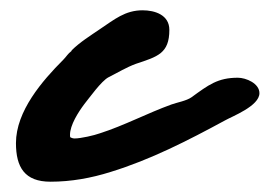

<svg xmlns="http://www.w3.org/2000/svg" viewBox="-20 -486 535 373"><path d="M117 -219C116 -220 116 -222 116 -224C116 -243 132 -268 144 -284C153 -295 177 -329 191 -336C209 -345 225 -355 244 -362C286 -376 309 -382 309 -428C309 -457 281 -466 257 -466C223 -466 202 -448 175 -430C156 -417 135 -404 119 -388V-387C112 -382 109 -376 103 -370C62 -329 11 -270 11 -208C11 -161 28 -133 78 -133C118 -133 157 -140 195 -152C273 -176 345 -213 417 -252C431 -260 484 -280 484 -305C484 -324 458 -335 442 -335C403 -335 385 -321 352 -297C342 -290 324 -287 313 -283C266 -266 221 -242 174 -227C163 -223 137 -217 125 -217C122 -217 119 -218 117 -219Z"/></svg>

Font: ChillLongCangKaiShu Bold
Style: Regular
Weight: 700
Version: Version 3.500;Glyphs 3.1.1 (3135)